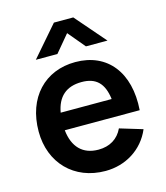

<svg xmlns="http://www.w3.org/2000/svg" viewBox="-116 -864 835 968"><g transform="rotate(-15 301.0 -380.0)"><path d="M381.5 -617.5H494L357.5 -775H256.5L120 -617.5H232.5L307 -706.5ZM560 -236.5C574 -431 476 -555 308.5 -555C149.5 -555 40 -441 40 -264C40 -100 151.5 15 315.5 15C419.5 15 512.5 -41 554 -139L435 -175C411.5 -125 367.5 -98 308.5 -98C226.5 -98 178.5 -147.5 169 -236.5ZM313.5 -449.5C388 -449.5 427.5 -412 438 -327.5H172C186 -407.5 232.5 -449.5 313.5 -449.5Z"/></g></svg>

Font: Hauora
Style: Bold
Weight: 700
Designer: Wayne Shih
Foundry: WCYS
Version: Version 1.001;hotconv 1.0.109;makeotfexe 2.5.65596